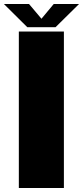

<svg xmlns="http://www.w3.org/2000/svg" viewBox="-44 -943 417 963"><path d="M50.5 0H276.5V-785H50.5ZM93 -806.5H234.5L352.5 -923H225.5L164 -849L101.5 -923H-24.5Z"/></svg>

Font: Anybody UltraCondensed Thin Black
Style: Regular
Weight: 900
Version: Version 1.111